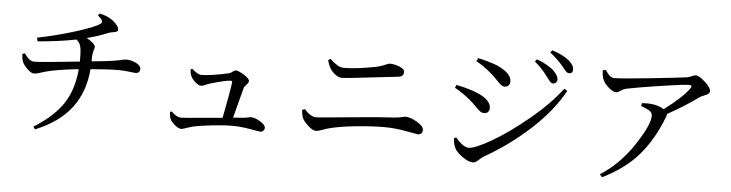

<svg xmlns="http://www.w3.org/2000/svg" viewBox="-50 -1040 5069 1331"><g transform="rotate(5 2485.0 -374.0)"><path d="M586.9 -769.5 598.6 -783.2Q653.3 -772.5 691.4 -744.1Q735.4 -709 735.4 -681.6Q735.4 -672.9 726.6 -668.9Q717.8 -665 700.2 -662.1Q682.6 -659.2 674.8 -656.2Q592.8 -623 523.4 -606.4Q547.9 -593.8 566.4 -577.1Q585 -560.5 585 -550.8Q585 -543 578.1 -521.5Q571.3 -500 571.3 -474.6V-448.2Q682.6 -459 717.8 -464.8Q745.1 -468.8 764.2 -473.1Q783.2 -477.5 792 -479.5Q800.8 -481.4 807.6 -481.4Q844.7 -481.4 878.4 -464.8Q912.1 -448.2 912.1 -425.8Q912.1 -394.5 879.9 -394.5Q875 -394.5 836.4 -399.4Q797.9 -404.3 767.6 -404.3Q693.4 -404.3 568.4 -393.6Q555.7 -234.4 471.2 -123Q386.7 -11.7 221.7 55.7L208 38.1Q346.7 -47.9 411.1 -146Q475.6 -244.1 487.3 -386.7Q327.1 -369.1 256.8 -348.6Q251 -347.7 223.6 -338.4Q196.3 -329.1 180.7 -329.1Q161.1 -329.1 134.8 -354.5Q108.4 -379.9 98.6 -402.3Q89.8 -422.9 88.9 -458L105.5 -462.9Q120.1 -443.4 128.4 -434.6Q136.7 -425.8 148.9 -418.5Q161.1 -411.1 173.8 -411.1Q222.7 -411.1 490.2 -439.5V-484.4Q489.3 -525.4 482.4 -548.3Q475.6 -571.3 454.1 -589.8Q331.1 -565.4 185.5 -553.7L180.7 -579.1Q306.6 -603.5 439.9 -645Q573.2 -686.5 608.4 -711.9Q623 -720.7 618.7 -733.9Q614.3 -747.1 586.9 -769.5Z M1260.7 -453.1 1271.5 -458Q1310.5 -420.9 1336.9 -420.9Q1402.3 -420.9 1528.3 -449.2Q1536.1 -450.2 1550.3 -461.4Q1564.5 -472.7 1572.3 -472.7Q1591.8 -472.7 1630.9 -448.2Q1669.9 -423.8 1669.9 -407.2Q1669.9 -395.5 1655.3 -380.9Q1640.6 -366.2 1637.7 -356.4Q1631.8 -335.9 1610.8 -254.4Q1589.8 -172.9 1582 -144.5Q1594.7 -145.5 1614.7 -147.5Q1634.8 -149.4 1642.6 -149.4Q1665 -150.4 1682.6 -154.8Q1700.2 -159.2 1703.1 -159.2Q1732.4 -159.2 1770 -136.7Q1807.6 -114.3 1807.6 -93.8Q1807.6 -81.1 1799.3 -72.8Q1791 -64.5 1777.3 -64.5Q1771.5 -64.5 1709.5 -75.7Q1647.5 -86.9 1592.8 -87.9Q1535.2 -88.9 1447.3 -79.6Q1359.4 -70.3 1305.7 -57.6Q1293 -54.7 1276.4 -48.8Q1259.8 -43 1249 -39.6Q1238.3 -36.1 1229.5 -36.1Q1210.9 -36.1 1185.5 -57.6Q1160.2 -79.1 1152.3 -96.7Q1144.5 -113.3 1143.6 -146.5L1155.3 -150.4Q1190.4 -113.3 1224.6 -113.3Q1238.3 -113.3 1281.2 -117.2Q1324.2 -121.1 1393.6 -127.4Q1462.9 -133.8 1509.8 -137.7Q1543 -301.8 1554.7 -388.7Q1554.7 -398.4 1544.9 -398.4Q1507.8 -398.4 1392.6 -363.3Q1386.7 -361.3 1369.1 -353.5Q1351.6 -345.7 1341.8 -345.7Q1325.2 -345.7 1302.2 -365.2Q1279.3 -384.8 1269.5 -406.2Q1260.7 -423.8 1260.7 -453.1Z M2735.4 -563.5Q2735.4 -530.3 2698.2 -527.3Q2644.5 -521.5 2544.9 -509.8Q2445.3 -498 2385.3 -491.7Q2325.2 -485.4 2307.6 -485.4Q2288.1 -485.4 2266.1 -501Q2244.1 -516.6 2229.5 -538.1Q2212.9 -564.5 2204.1 -599.6L2219.7 -609.4Q2251 -581.1 2272.5 -568.4Q2293.9 -555.7 2318.4 -555.7Q2404.3 -555.7 2538.1 -582Q2572.3 -588.9 2597.7 -600.6Q2623 -612.3 2630.9 -612.3Q2666 -612.3 2700.7 -598.1Q2735.4 -584 2735.4 -563.5ZM2067.4 -180.7Q2057.6 -199.2 2054.7 -240.2L2073.2 -247.1Q2116.2 -197.3 2156.2 -197.3Q2175.8 -197.3 2385.7 -217.8Q2595.7 -238.3 2697.3 -243.2Q2724.6 -245.1 2746.1 -250.5Q2767.6 -255.9 2771.5 -255.9Q2806.6 -255.9 2853.5 -228Q2900.4 -200.2 2900.4 -174.8Q2900.4 -141.6 2866.2 -141.6Q2864.3 -141.6 2785.2 -156.2Q2706.1 -170.9 2630.9 -170.9Q2544.9 -170.9 2432.1 -159.2Q2319.3 -147.5 2250 -128.9Q2234.4 -125 2205.1 -114.3Q2175.8 -103.5 2162.1 -103.5Q2139.6 -103.5 2108.9 -131.3Q2078.1 -159.2 2067.4 -180.7Z M3769.5 -574.2Q3766.6 -574.2 3763.7 -575.2Q3760.7 -576.2 3757.3 -578.6Q3753.9 -581.1 3751.5 -583.5Q3749 -585.9 3745.1 -590.8Q3741.2 -595.7 3738.8 -598.1Q3736.3 -600.6 3731.4 -607.9Q3726.6 -615.2 3723.6 -618.2Q3685.5 -671.9 3632.8 -714.8L3645.5 -731.4Q3728.5 -700.2 3765.6 -663.1Q3799.8 -629.9 3799.8 -603.5Q3799.8 -590.8 3791 -582.5Q3782.2 -574.2 3769.5 -574.2ZM3875 -654.3Q3870.1 -654.3 3865.7 -656.2Q3861.3 -658.2 3856 -663.1Q3850.6 -668 3847.2 -671.9Q3843.8 -675.8 3836.4 -685.1Q3829.1 -694.3 3825.2 -699.2Q3785.2 -746.1 3733.4 -787.1L3746.1 -802.7Q3821.3 -779.3 3864.3 -744.1Q3901.4 -712.9 3901.4 -682.6Q3901.4 -654.3 3875 -654.3ZM3335 -607.4Q3279.3 -655.3 3228.5 -681.6L3238.3 -704.1Q3310.5 -688.5 3369.1 -667Q3475.6 -621.1 3475.6 -561.5Q3475.6 -544.9 3465.3 -534.2Q3455.1 -523.4 3439.5 -523.4Q3424.8 -523.4 3411.6 -533.7Q3398.4 -543.9 3376.5 -567.9Q3354.5 -591.8 3335 -607.4ZM3226.6 -79.1Q3269.5 -79.1 3382.8 -144Q3496.1 -209 3632.8 -321.8Q3769.5 -434.6 3852.5 -544.9L3874 -531.2Q3794.9 -386.7 3648.4 -253.4Q3502 -120.1 3328.1 -22.5Q3323.2 -19.5 3302.7 0Q3282.2 19.5 3264.6 19.5Q3238.3 19.5 3199.2 -5.9Q3160.2 -31.2 3141.6 -58.6Q3123 -85.9 3120.1 -134.8L3134.8 -143.6Q3188.5 -79.1 3226.6 -79.1ZM3105.5 -505.9Q3349.6 -456.1 3349.6 -365.2Q3349.6 -350.6 3340.3 -339.4Q3331.1 -328.1 3313.5 -328.1Q3296.9 -328.1 3283.7 -337.9Q3270.5 -347.7 3249.5 -369.6Q3228.5 -391.6 3210.9 -406.2Q3157.2 -452.1 3096.7 -485.4Z M4106.4 -695.3 4127 -700.2Q4128.9 -697.3 4135.7 -688Q4142.6 -678.7 4144.5 -676.3Q4146.5 -673.8 4151.9 -667.5Q4157.2 -661.1 4160.6 -659.2Q4164.1 -657.2 4169.4 -653.8Q4174.8 -650.4 4179.7 -649.4Q4184.6 -648.4 4191.4 -648.4Q4239.3 -648.4 4437 -668.9Q4634.8 -689.5 4695.3 -698.2Q4708 -700.2 4725.1 -708.5Q4742.2 -716.8 4752 -716.8Q4775.4 -716.8 4817.9 -678.2Q4860.4 -639.6 4860.4 -616.2Q4860.4 -604.5 4849.6 -596.7Q4838.9 -588.9 4820.3 -581.5Q4801.8 -574.2 4793.9 -569.3Q4691.4 -495.1 4577.1 -432.6Q4577.1 -423.8 4573.2 -415Q4512.7 -254.9 4418 -144Q4323.2 -33.2 4166 43.9L4149.4 24.4Q4282.2 -59.6 4377.4 -203.1Q4472.7 -346.7 4472.7 -410.2Q4472.7 -431.6 4452.6 -444.8Q4432.6 -458 4392.6 -472.7L4397.5 -492.2Q4441.4 -495.1 4462.9 -492.2Q4512.7 -487.3 4550.8 -463.9Q4672.9 -553.7 4722.7 -623Q4731.4 -636.7 4728 -641.6Q4724.6 -646.5 4710 -646.5Q4675.8 -646.5 4520 -623Q4364.3 -599.6 4279.3 -582Q4259.8 -577.1 4241.7 -564.5Q4223.6 -551.8 4210.9 -551.8Q4190.4 -551.8 4160.2 -577.6Q4129.9 -603.5 4119.1 -628.9Q4108.4 -652.3 4106.4 -695.3Z"/></g></svg>

Font: GenYoMin TW TTF Medium
Style: Regular
Weight: 500
Version: Version 1.300